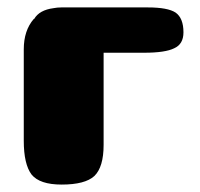

<svg xmlns="http://www.w3.org/2000/svg" viewBox="-20 -497 539 517"><path d="M378 -477H145Q134 -477 124 -475Q86 -470 72 -446H71Q44 -415 44 -364V-118Q44 -55 65 -27Q87 0 146 0Q209 0 234 -23Q259 -47 259 -107V-355H368Q425 -355 449 -367Q474 -378 474 -410Q474 -448 453 -463Q432 -477 378 -477Z"/></svg>

Font: Coiny 2.0
Style: Regular
Weight: 400
Version: Version 1.001 July 11, 2018